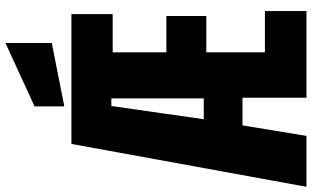

<svg xmlns="http://www.w3.org/2000/svg" viewBox="-260 -902 1141 702"><g transform="rotate(-90 310.0 -550.5)"><path d="M-21.5 0 135.3 -859.4H609.9V-708.5H470.2V-512.2H603V-366.2H470.2V-151.9H621.1V0H304.2V-233.9H203.1L164.6 0ZM225.6 -375.5H301.8V-713.4H273.9ZM272.5 -885.3V-994.1L504.4 -1100.6V-931.2Z"/></g></svg>

Font: Anton SC
Style: Regular
Weight: 400
Designer: Vernon Adams
Foundry: Vernon Adams
Version: Version 2.116; ttfautohint (v1.8.4.7-5d5b)